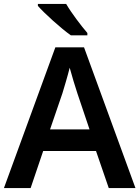

<svg xmlns="http://www.w3.org/2000/svg" viewBox="-20 -958 711 978"><path d="M317 -938H173V-928C205 -891 291 -813 341 -778H425V-790C393 -827 343 -893 317 -938ZM534 0H670L408 -717H262L0 0H136L200 -189H469ZM374 -483 436 -299H235L298 -483C305 -506 325 -572 335 -613C344 -578 365 -510 374 -483Z"/></svg>

Font: Noto Sans Arabic UI SmBd
Style: Regular
Weight: 600
Designer: Monotype Design Team, Nadine Chahine and Nizar Qandah
Foundry: Monotype Imaging Inc.
Version: Version 2.010